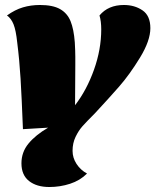

<svg xmlns="http://www.w3.org/2000/svg" viewBox="-20 -550 623 770"><path d="M173 -38 72 -32Q67 -160 62.5 -234.5Q58 -309 49 -380Q44 -428 34.5 -452Q25 -476 8 -488Q40 -511 72 -520.5Q104 -530 140 -530Q192 -530 221 -513.5Q250 -497 263 -465Q276 -433 280 -380Q282 -344 282 -323V-289L281 -128Q328 -189 357 -270.5Q386 -352 386 -432Q386 -465 379 -488Q414 -530 477 -530Q520 -530 551.5 -508.5Q583 -487 583 -437Q583 -387 541.5 -319Q500 -251 457.5 -202.5Q415 -154 361 -96Q326 -61 310.5 -43.5Q295 -26 283 -1Q271 24 271 55Q271 83 287 107.5Q303 132 329 146Q301 174 261 187Q221 200 178 200Q127 200 96.5 176Q66 152 66 105Q66 60 94.5 25.5Q123 -9 173 -38Z"/></svg>

Font: Sansita Black Italic
Style: Regular
Weight: 900
Italic angle: -11°
Designer: Pablo Cosgaya
Foundry: Omnibus-Type
Version: Version 1.006